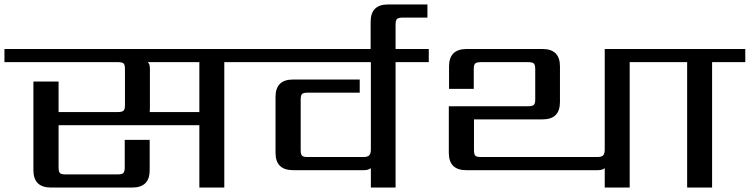

<svg xmlns="http://www.w3.org/2000/svg" viewBox="-40 -842 3366 862"><path d="M855 -339V-563H623Q633 -556 633 -534V-358Q633 -345 632 -339ZM1117 -622V-563H967V0H855V-280H223V-90Q223 -71 229 -65Q235 -59 254 -59H488Q507 -59 513.5 -65Q520 -71 520 -90V-214H632V-78Q632 0 554 0H189Q110 0 110 -78V-476H223V-339H489Q508 -339 514.5 -345Q521 -351 521 -370V-532Q521 -551 515 -557Q509 -563 489 -563H-20V-622Z M1885 -622V-563H1736V0H1625V-87Q1614 -78 1593 -78H1276Q1197 -78 1197 -156V-407Q1197 -485 1276 -485H1575V-426H1341Q1322 -426 1316 -420Q1310 -414 1310 -395V-168Q1310 -149 1316 -143Q1322 -137 1341 -137H1591Q1610 -137 1617.5 -144.5Q1625 -152 1625 -171V-563H1076V-622Z M1879 -822V-763H1768Q1749 -763 1742.5 -757Q1736 -751 1736 -732V-599H1624V-744Q1624 -822 1702 -822Z M2936 -622V-563H2787V0H2675V-87Q2665 -78 2643 -78H2053Q1975 -78 1975 -156V-365H2331Q2350 -365 2356.5 -371Q2363 -377 2363 -396V-532Q2363 -551 2356.5 -557Q2350 -563 2331 -563H2119Q2100 -563 2093.5 -557Q2087 -551 2087 -532V-443H1976V-544Q1976 -622 2055 -622H2396Q2474 -622 2474 -544V-384Q2474 -306 2396 -306H2088V-168Q2088 -149 2094 -143Q2100 -137 2119 -137H2641Q2661 -137 2668 -144.5Q2675 -152 2675 -171V-622Z M3306 -622V-563H3157V0H3045V-563H2896V-622Z"/></svg>

Font: Sarpanch Medium
Style: Regular
Weight: 500
Designer: Manushi Parikh (Devanagari and Latin), Jyotish Sonowal (Devanagari)
Foundry: Indian Type Foundry
Version: Version 2.004;PS 1.0;hotconv 1.0.78;makeotf.lib2.5.61930; tt